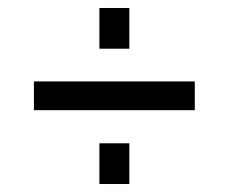

<svg xmlns="http://www.w3.org/2000/svg" viewBox="-20 -527 573 481"><path d="M229 -405V-507H304V-405ZM65 -251V-323H468V-251ZM229 -66V-168H304V-66Z"/></svg>

Font: Raleway-v4020 Medium
Style: Regular
Weight: 500
Designer: Matt McInerney, Pablo Impallari, Rodrigo Fuenzalida
Foundry: Matt McInerney, Pablo Impallari, Rodrigo Fuenzalida
Version: Version 4.020;PS 004.020;hotconv 1.0.88;makeotf.lib2.5.64775